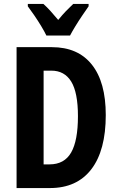

<svg xmlns="http://www.w3.org/2000/svg" viewBox="-20 -953 599 973"><path d="M516 -370Q516 -191 443 -95.5Q370 0 233 0H64V-714H243Q375 -714 445.5 -625.5Q516 -537 516 -370ZM375 -364Q375 -484 341 -539.5Q307 -595 240 -595H201V-120H231Q306 -120 340.5 -180Q375 -240 375 -364ZM215 -773Q206 -792 189.5 -819.5Q173 -847 154.5 -874Q136 -901 121 -921V-933H200Q217 -918 236 -897Q255 -876 275 -852Q297 -879 314.5 -897Q332 -915 351 -933H429V-921Q415 -901 397 -874.5Q379 -848 362.5 -821Q346 -794 335 -773Z"/></svg>

Font: Noto Sans Khmer UI ExtraCondensed
Style: Bold
Weight: 700
Width: 2
Designer: Danh Hong and the Monotype Design Team
Foundry: Monotype Imaging Inc.
Version: Version 2.002; ttfautohint (v1.8.4.7-5d5b)